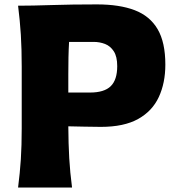

<svg xmlns="http://www.w3.org/2000/svg" viewBox="-20 -835 788 855"><path d="M60.5 0Q68.8 -64.9 72.8 -125.7Q76.7 -186.5 76.7 -263.2V-538.6Q76.7 -617.7 72.8 -680.4Q68.8 -743.2 60.5 -809.6Q122.6 -809.6 210.7 -812.5Q298.8 -815.4 411.6 -815.4Q512.2 -815.4 579.8 -789.6Q647.5 -763.7 681.9 -705.1Q716.3 -646.5 716.3 -547.4Q716.3 -465.8 687.3 -403.1Q658.2 -340.3 595.2 -305.2Q532.2 -270 429.2 -270Q395.5 -270 355.7 -271Q315.9 -272 284.2 -272.5Q284.7 -194.8 288.3 -130.9Q292 -66.9 300.8 0ZM287.6 -648.4Q285.6 -614.7 284.9 -579.6Q284.2 -544.4 284.2 -504.9V-422.9H380.4Q444.3 -422.9 473.1 -451.2Q502 -479.5 502 -540.5Q502 -583 486.8 -606.4Q471.7 -629.9 447.8 -639.2Q423.8 -648.4 397.5 -648.4Z"/></svg>

Font: Pinar ExtraBold
Style: Regular
Weight: 800
Designer: Amin Abedi
Version: Version 3.000